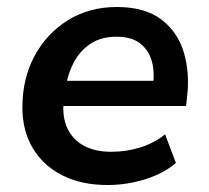

<svg xmlns="http://www.w3.org/2000/svg" viewBox="-20 -519 597 549"><path d="M287 10Q213 10 158.5 -17.5Q104 -45 74 -95Q44 -145 44 -212Q44 -294 78.5 -358.5Q113 -423 174 -461Q235 -499 314 -499Q394 -499 441 -463.5Q488 -428 505.5 -369.5Q523 -311 515 -242L512 -216H144L154 -288H434L417 -273Q423 -313 414 -344.5Q405 -376 380.5 -395Q356 -414 313 -414Q269 -414 239 -394Q209 -374 192 -342.5Q175 -311 169 -275L164 -244Q156 -195 169.5 -159.5Q183 -124 216 -104.5Q249 -85 298 -85Q342 -85 381.5 -97.5Q421 -110 452 -135L483 -53Q448 -23 395.5 -6.5Q343 10 287 10Z"/></svg>

Font: Nunito Sans 12pt
Style: Bold Italic
Weight: 700
Italic angle: -9°
Designer: Vernon Adams
Foundry: Vernon Adams
Version: Version 3.101;gftools[0.9.27]